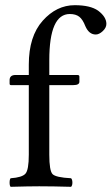

<svg xmlns="http://www.w3.org/2000/svg" viewBox="-20 -718 430 740"><path d="M170 -122Q170 -60 182.5 -47Q195 -34 254 -31Q259 -26 259 -14Q259 -3 254 2Q184 0 131 0Q91 0 21 2Q17 -2 17 -14Q17 -27 21 -31Q65 -34 78 -48.5Q91 -63 91 -122V-390H22Q17 -390 17 -396V-409Q17 -429 40 -429H91V-469Q91 -578 144.5 -638Q198 -698 268 -698Q328 -698 358 -677Q390 -653 390 -626Q390 -611 376 -598Q362 -585 349 -585Q323 -585 309 -617Q299 -643 285.5 -653.5Q272 -664 249 -664Q170 -664 170 -486V-429H278Q286 -429 286 -423V-403Q286 -390 263 -390H170Z"/></svg>

Font: Ponomar Unicode TT
Style: Regular
Weight: 400
Designer: Vladislav V. Dorosh, Yuri A.W. Shardt, Nikita Simmons, Aleksandr Andreev
Foundry: Ponomar Project
Version: 1.1